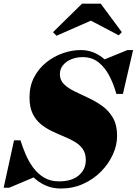

<svg xmlns="http://www.w3.org/2000/svg" viewBox="-62 -1040 764 1074"><path d="M446.5 -924.5 254 -840 234.5 -860 397 -1019.5H501.5L619.5 -860L602 -842.5ZM-10 10H-41.5L16.5 -255H52.5Q64 -218 81 -177.8Q98 -137.5 123.2 -103Q148.5 -68.5 184 -47Q219.5 -25.5 268 -25.5Q339.5 -25.5 378.8 -59Q418 -92.5 418 -144.5Q418 -182 401 -206.2Q384 -230.5 355.8 -247Q327.5 -263.5 294 -277.2Q260.5 -291 227 -307Q193.5 -323 165.2 -346.5Q137 -370 120 -405.8Q103 -441.5 103 -495Q103 -559 129 -608.2Q155 -657.5 197.2 -691.2Q239.5 -725 290 -742.5Q340.5 -760 389.5 -760Q429.5 -760 462.8 -746Q496 -732 523 -708L651 -760H682.5L625.5 -514.5H589Q574 -569 549.5 -616Q525 -663 488.5 -691.8Q452 -720.5 400 -720.5Q367 -720.5 338 -709Q309 -697.5 291 -676Q273 -654.5 273 -625Q273 -591.5 296 -569Q319 -546.5 355.5 -528.8Q392 -511 433 -492Q474 -473 510.5 -446.8Q547 -420.5 570 -380.5Q593 -340.5 593 -280.5Q593 -228 569.5 -176Q546 -124 503.5 -80.8Q461 -37.5 403.5 -11.5Q346 14.5 278.5 14.5Q231 14.5 193.2 -2.5Q155.5 -19.5 126 -47.5Z"/></svg>

Font: Bodoni* 06pt Fatface
Style: Italic
Weight: 900
Italic angle: -13°
Version: Version 2.3